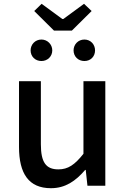

<svg xmlns="http://www.w3.org/2000/svg" viewBox="-20 -977 660 1010"><path d="M248 13C324 13 378 -25 428 -83H431L440 0H534V-550H419V-168C373 -110 338 -86 287 -86C222 -86 195 -123 195 -218V-550H80V-204C80 -64 131 13 248 13ZM199 -957 160 -919 264 -816H358L462 -919L422 -957L313 -877H308ZM198 -656C230 -656 255 -680 255 -712C255 -743 230 -769 198 -769C165 -769 141 -743 141 -712C141 -680 165 -656 198 -656ZM424 -656C457 -656 480 -680 480 -712C480 -743 457 -769 424 -769C391 -769 367 -743 367 -712C367 -680 391 -656 424 -656Z"/></svg>

Font: Noto Sans CJK KR Medium
Style: Regular
Weight: 500
Designer: Ryoko NISHIZUKA (kana & ideographs); Paul D. Hunt (Latin, Greek & Cyrillic); Wenlong ZHANG (bopomofo); Sandoll Communica
Foundry: Adobe Systems Incorporated
Version: Version 1.004;PS 1.004;hotconv 1.0.82;makeotf.lib2.5.63406